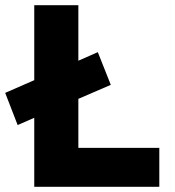

<svg xmlns="http://www.w3.org/2000/svg" viewBox="-28 -720 673 740"><path d="M274 -339V-150H586V0H104V-266L40 -238L-8 -362L104 -411V-700H274V-486L349 -519L399 -393Z"/></svg>

Font: Our Lexend
Style: Bold
Weight: 700
Designer: Bonnie Shaver-Troup, Thomas Jockin
Foundry: Lexend
Version: Version 1.007